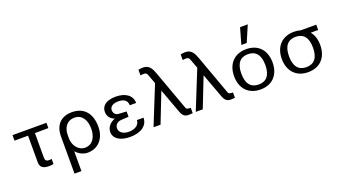

<svg xmlns="http://www.w3.org/2000/svg" viewBox="-75 -1468 4137 2346"><g transform="rotate(-20 1994.0 -295.0)"><path d="M206 -430V-83C206 -22 241 8 323 8C342 8 361 6 380 1V-65C371 -63 362 -61 352 -61C303 -61 296 -78 296 -121V-431L471 -432V-501H30V-429Z M664 -270C664 -362 709 -443 814 -443C913 -443 961 -353 961 -252V-241C961 -165 926 -53 813 -53C725 -53 664 -136 664 -230ZM671 200V-57C710 -15 764 15 821 15C963 15 1051 -91 1051 -240C1051 -402 973 -517 803 -517C683 -517 581 -449 581 -283V200Z M1165 -127C1165 -42 1246 12 1376 12C1518 12 1607 -53 1607 -154H1521C1521 -94 1464 -53 1383 -53C1307 -53 1258 -89 1258 -142C1258 -186 1292 -218 1339 -221L1439 -227V-296L1334 -302C1299 -304 1273 -334 1273 -372C1273 -418 1315 -447 1385 -447C1460 -447 1501 -415 1501 -354H1584C1584 -450 1504 -512 1373 -512C1256 -512 1187 -463 1187 -382C1187 -323 1222 -280 1274 -264C1206 -237 1165 -188 1165 -127Z M1682 -2H1773L1925 -390L2040 -78C2062 -19 2086 3 2140 3C2154 3 2173 2 2191 -1V-70C2149 -70 2136 -74 2129 -93L1944 -603C1921 -667 1893 -732 1812 -732C1798 -732 1773 -730 1749 -726V-652C1769 -655 1780 -656 1800 -656C1820 -656 1832 -642 1838 -627L1884 -503Z M2231 -2H2322L2474 -390L2589 -78C2611 -19 2635 3 2689 3C2703 3 2722 2 2740 -1V-70C2698 -70 2685 -74 2678 -93L2493 -603C2470 -667 2442 -732 2361 -732C2347 -732 2322 -730 2298 -726V-652C2318 -655 2329 -656 2349 -656C2369 -656 2381 -642 2387 -627L2433 -503Z M2820 -250C2820 -89 2917 12 3071 12C3225 12 3320 -89 3320 -250C3320 -411 3225 -512 3071 -512C2917 -512 2820 -411 2820 -250ZM2914 -250C2914 -383 2970 -447 3070 -447C3170 -447 3226 -383 3226 -250C3226 -117 3170 -53 3070 -53C2970 -53 2914 -117 2914 -250ZM3194 -790H3094L3034 -580H3104Z M3534 -250C3534 -383 3590 -447 3690 -447C3790 -447 3846 -383 3846 -250C3846 -117 3790 -53 3690 -53C3590 -53 3534 -117 3534 -250ZM3979 -431V-500H3777C3751 -508 3722 -512 3691 -512C3537 -512 3440 -411 3440 -250C3440 -89 3537 12 3691 12C3845 12 3940 -89 3940 -250C3940 -325 3920 -386 3882 -431Z"/></g></svg>

Font: Perun
Style: Regular
Weight: 400
Foundry: Copyright (c) Stefan Peev, Context Ltd, 2016
Version: Version 1.089